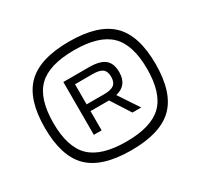

<svg xmlns="http://www.w3.org/2000/svg" viewBox="-154 -916 1182 1133"><g transform="rotate(-30 437.5 -350.0)"><path d="M438 -720Q636 -720 725.5 -632Q815 -544 815 -350Q815 -156 725.5 -68Q636 20 438 20Q239 20 149.5 -68Q60 -156 60 -350Q60 -544 149.5 -632Q239 -720 438 -720ZM438 -39Q607 -39 682 -112Q757 -185 757 -350Q757 -515 682 -588Q607 -661 438 -661Q268 -661 193 -588Q118 -515 118 -349Q118 -185 193 -112Q268 -39 438 -39ZM605 -416Q605 -326 522 -307L613 -170H553L469 -301H343V-170H290V-530H464Q538 -530 571.5 -503Q605 -476 605 -416ZM343 -484V-347H463Q510 -347 530 -363Q550 -379 550 -416Q550 -453 530 -468.5Q510 -484 463 -484Z"/></g></svg>

Font: Fivo Sans Modern
Style: Regular
Weight: 400
Designer: Alexander Slobzheninov
Foundry: Alexander Slobzheninov
Version: 1.0